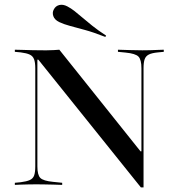

<svg xmlns="http://www.w3.org/2000/svg" viewBox="-20 -781 755 811"><path d="M575 10.5 141.9 -529H137.9V-201.6H129V-492.7Q129 -517.7 123.8 -531Q118.5 -544.4 105.6 -550.4Q92.7 -556.5 67.7 -559.7L42.7 -562.1V-571Q58.1 -571 77 -570.2Q96 -569.4 118.5 -569Q141.1 -568.5 166.1 -568.5H178.2Q194.4 -568.5 207.7 -569.4Q221 -570.2 230.6 -571L573.4 -141.9H577.4V-492.7Q577.4 -529 564.9 -541.9Q552.4 -554.8 510.5 -558.9L478.2 -562.1V-571Q502.4 -570.2 531 -569.4Q559.7 -568.5 581.5 -568.5Q600 -568.5 616.1 -569Q632.3 -569.4 646.8 -570.2Q661.3 -571 671.8 -571V-562.1L647.6 -559.7Q621.8 -557.3 608.9 -550.8Q596 -544.4 591.1 -531Q586.3 -517.7 586.3 -492.7V10.5ZM137.9 -78.2Q137.9 -41.9 150.4 -29.4Q162.9 -16.9 204 -12.9L242.7 -8.9V0Q225.8 -0.8 206.5 -1.2Q187.1 -1.6 168.1 -2Q149.2 -2.4 133.9 -2.4Q115.3 -2.4 98.8 -2Q82.3 -1.6 68.5 -1.2Q54.8 -0.8 42.7 0V-8.9L67.7 -11.3Q92.7 -14.5 106 -20.6Q119.4 -26.6 124.2 -39.9Q129 -53.2 129 -78.2V-201.6H137.9ZM425 -625Q373.4 -645.2 337.5 -654.8Q301.6 -664.5 276.2 -671.4Q250.8 -678.2 229.8 -687.9Q210.5 -697.6 205.2 -712.9Q200 -728.2 207.3 -741.1Q214.5 -755.6 230.2 -759.7Q246 -763.7 264.5 -754Q279.8 -746 294.8 -734.3Q309.7 -722.6 327.4 -707.3Q345.2 -691.9 369.4 -672.6Q393.5 -653.2 428.2 -630.6Z"/></svg>

Font: Playfair 144pt SemiExpanded Medium
Style: Regular
Weight: 500
Width: 6
Designer: Claus Eggers Sørensen
Foundry: Claus Eggers Sørensen
Version: Version 2.203